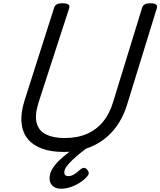

<svg xmlns="http://www.w3.org/2000/svg" viewBox="-20 -910 980 1174"><path d="M368 19Q292 19 236.5 -1.5Q181 -22 149 -61.5Q117 -101 111.5 -160Q106 -219 130 -295L311 -863Q316 -877 327.5 -883.5Q339 -890 363 -890Q386 -890 397 -883Q408 -876 403 -860L216 -284Q191 -205 204.5 -157Q218 -109 262.5 -87.5Q307 -66 375 -66Q453 -66 511.5 -91.5Q570 -117 610 -165.5Q650 -214 671 -284L849 -863Q854 -877 865.5 -883.5Q877 -890 900 -890Q948 -890 939 -860L758 -273Q729 -178 673.5 -113Q618 -48 541 -14.5Q464 19 368 19ZM354 244Q320 244 301.5 226.5Q283 209 283 181Q283 152 299 124.5Q315 97 341.5 71.5Q368 46 401 21Q434 -4 469 -29L535 -30V-24Q504 0 475 23Q446 46 423 68Q400 90 386.5 109Q373 128 373 144Q373 155 379.5 161Q386 167 398 167Q416 167 434 155.5Q452 144 473 125Q481 118 491 116.5Q501 115 511 125Q518 132 521.5 141.5Q525 151 518 162Q503 183 475.5 202Q448 221 416 232.5Q384 244 354 244Z"/></svg>

Font: Playwrite DK Loopet
Style: Regular
Weight: 400
Designer: Veronika Burian, José Scaglione
Foundry: TypeTogether
Version: Version 1.002